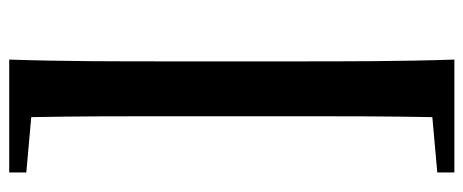

<svg xmlns="http://www.w3.org/2000/svg" viewBox="-322 -528 1030 427"><g transform="rotate(90 193.5 -315.0)"><path d="M178 180H364V142L241 131C239 28 239 -76 239 -179V-451C239 -555 239 -659 241 -761L364 -772V-810H113C117 -691 117 -570 117 -451V-179C117 -58 117 63 113 180Z"/></g></svg>

Font: Noto Serif CJK SC Black
Style: Regular
Weight: 900
Designer: Ryoko NISHIZUKA 西塚涼子 (kana & ideographs); Frank Grießhammer (Latin, Greek & Cyrillic); Wenlong ZHANG 张文龙 (bopomofo); San
Foundry: Adobe
Version: Version 2.001;hotconv 1.1.0;makeotfexe 2.6.0